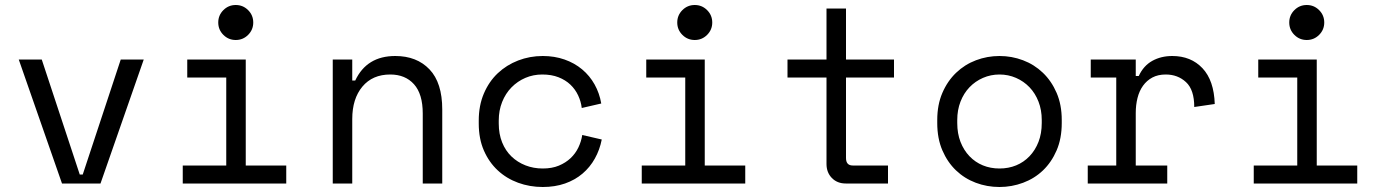

<svg xmlns="http://www.w3.org/2000/svg" viewBox="-20 -734 5548 768"><path d="M382 0H228L55 -496H147L299 -36H311L463 -496H555Z M853 -644Q853 -673 873.5 -693.5Q894 -714 923 -714Q952 -714 972.5 -693.5Q993 -673 993 -644Q993 -615 972.5 -594.5Q952 -574 923 -574Q894 -574 873.5 -594.5Q853 -615 853 -644ZM711 -72H885V-424H729V-496H963V-72H1125V0H711Z M1389 0H1311V-496H1389V-412H1401Q1447 -510 1561 -510Q1647 -510 1698 -456.5Q1749 -403 1749 -296V0H1671V-280Q1671 -358 1636 -397Q1601 -436 1541 -436Q1470 -436 1429.5 -387.5Q1389 -339 1389 -258Z M2387 -176Q2379 -135 2359.5 -100Q2340 -65 2310 -39.5Q2280 -14 2240 0Q2200 14 2151 14Q2099 14 2052.5 -3Q2006 -20 1971 -52.5Q1936 -85 1915.5 -132Q1895 -179 1895 -240V-252Q1895 -312 1915.5 -360Q1936 -408 1971 -441Q2006 -474 2052.5 -492Q2099 -510 2151 -510Q2198 -510 2238 -496Q2278 -482 2308.5 -456.5Q2339 -431 2358.5 -396Q2378 -361 2385 -320L2307 -302Q2304 -328 2292.5 -352.5Q2281 -377 2261.5 -395.5Q2242 -414 2214 -425Q2186 -436 2149 -436Q2113 -436 2081.5 -422.5Q2050 -409 2026 -384.5Q2002 -360 1988.5 -326Q1975 -292 1975 -252V-240Q1975 -198 1988.5 -164.5Q2002 -131 2026 -108Q2050 -85 2082 -72.5Q2114 -60 2151 -60Q2188 -60 2215.5 -71.5Q2243 -83 2262.5 -101.5Q2282 -120 2293.5 -144Q2305 -168 2309 -194Z M2689 -644Q2689 -673 2709.5 -693.5Q2730 -714 2759 -714Q2788 -714 2808.5 -693.5Q2829 -673 2829 -644Q2829 -615 2808.5 -594.5Q2788 -574 2759 -574Q2730 -574 2709.5 -594.5Q2689 -615 2689 -644ZM2547 -72H2721V-424H2565V-496H2799V-72H2961V0H2547Z M3130 -496H3286V-700H3364V-496H3556V-424H3364V-102Q3364 -72 3391 -72H3532V0H3363Q3329 0 3307.5 -22Q3286 -44 3286 -78V-424H3130Z M4227 -242Q4227 -180 4206.5 -132.5Q4186 -85 4152 -52.5Q4118 -20 4072.5 -3Q4027 14 3978 14Q3928 14 3883 -3Q3838 -20 3804 -52.5Q3770 -85 3749.5 -132.5Q3729 -180 3729 -242V-254Q3729 -315 3749.5 -362.5Q3770 -410 3804.5 -443Q3839 -476 3884 -493Q3929 -510 3978 -510Q4027 -510 4072 -493Q4117 -476 4151.5 -443Q4186 -410 4206.5 -362.5Q4227 -315 4227 -254ZM3978 -60Q4014 -60 4044.5 -72.5Q4075 -85 4098 -109Q4121 -133 4134 -166.5Q4147 -200 4147 -242V-254Q4147 -294 4134 -327.5Q4121 -361 4098 -385Q4075 -409 4044 -422.5Q4013 -436 3978 -436Q3943 -436 3912 -422.5Q3881 -409 3858 -385Q3835 -361 3822 -327.5Q3809 -294 3809 -254V-242Q3809 -200 3822 -166.5Q3835 -133 3858 -109Q3881 -85 3911.5 -72.5Q3942 -60 3978 -60Z M4343 -496H4523V-430H4535Q4554 -471 4589 -490.5Q4624 -510 4669 -510Q4744 -510 4790 -461Q4836 -412 4839 -318L4757 -306Q4757 -375 4724 -405.5Q4691 -436 4643 -436Q4612 -436 4589.5 -424Q4567 -412 4552 -391Q4537 -370 4530 -342Q4523 -314 4523 -282V-72H4649V0H4331V-72H4445V-424H4343Z M5137 -644Q5137 -673 5157.5 -693.5Q5178 -714 5207 -714Q5236 -714 5256.5 -693.5Q5277 -673 5277 -644Q5277 -615 5256.5 -594.5Q5236 -574 5207 -574Q5178 -574 5157.5 -594.5Q5137 -615 5137 -644ZM4995 -72H5169V-424H5013V-496H5247V-72H5409V0H4995Z"/></svg>

Font: Space Mono
Style: Regular
Weight: 400
Monospace: yes
Designer: Colophon Foundry / Benjamin Critton
Foundry: Colophon Foundry
Version: Version 1.000;PS 1.003;hotconv 1.0.81;makeotf.lib2.5.63406